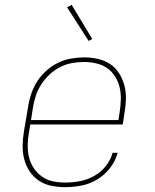

<svg xmlns="http://www.w3.org/2000/svg" viewBox="-20 -765 640 793"><path d="M248 8Q219 8 190.5 2Q162 -4 139.5 -19.5Q117 -35 102 -58Q87 -81 80 -108Q73 -135 73.5 -164.5Q74 -194 79 -223L96 -323Q100 -351 109 -377.5Q118 -404 133.5 -428.5Q149 -453 171.5 -473Q194 -493 219.5 -505.5Q245 -518 273 -523Q301 -528 328 -528Q357 -528 385 -521.5Q413 -515 435.5 -500Q458 -485 472.5 -461.5Q487 -438 494 -411Q501 -384 500 -355Q499 -326 494 -297L487 -251H105L100 -220Q95 -194 94.5 -167.5Q94 -141 99.5 -117Q105 -93 118.5 -72Q132 -51 152 -36.5Q172 -22 197 -16.5Q222 -11 248 -11Q278 -11 308.5 -16.5Q339 -22 367.5 -37.5Q396 -53 416.5 -78.5Q437 -104 445 -134H466Q457 -100 434.5 -71Q412 -42 381 -23.5Q350 -5 316 1.5Q282 8 248 8ZM108 -269H469L474 -300Q478 -326 479 -352Q480 -378 474.5 -402.5Q469 -427 456 -448Q443 -469 423.5 -483Q404 -497 378.5 -503Q353 -509 327 -509Q303 -509 277.5 -504.5Q252 -500 228.5 -488Q205 -476 185 -457.5Q165 -439 150.5 -416.5Q136 -394 128 -369.5Q120 -345 116 -320ZM346 -596 257 -735 276 -745 361 -604Z"/></svg>

Font: Iosevka Etoile Thin Oblique
Style: Regular
Weight: 100
Italic angle: -9°
Designer: Belleve Invis
Foundry: Belleve Invis
Version: Version 15.5.2; ttfautohint (v1.8.4)